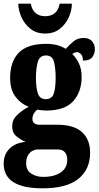

<svg xmlns="http://www.w3.org/2000/svg" viewBox="-32 -788 535 1042"><path d="M199 234Q-12 234 -12 100Q-12 50 20 18.5Q52 -13 107 -18Q81 -29 57.5 -48Q34 -67 34 -103Q34 -137 59 -162Q84 -187 124 -209Q82 -224 52.5 -262.5Q23 -301 23 -365Q23 -454 70 -502Q117 -550 218 -550Q252 -550 276.5 -543.5Q301 -537 325 -523Q346 -546 367.5 -564Q389 -582 423 -582Q452 -582 467.5 -564Q483 -546 483 -522Q483 -497 469 -478Q455 -459 418 -459Q418 -484 407 -494.5Q396 -505 388 -505Q378 -505 371.5 -501.5Q365 -498 360 -495Q381 -475 396 -444.5Q411 -414 411 -370Q411 -289 365 -238.5Q319 -188 218 -188Q209 -188 193.5 -189.5Q178 -191 170 -193Q162 -188 153 -174Q144 -160 144 -143Q144 -126 155 -118.5Q166 -111 180 -111H280Q369 -111 413 -71Q457 -31 457 41Q457 131 393.5 182.5Q330 234 199 234ZM216 -250Q251 -250 260.5 -282Q270 -314 270 -365Q270 -418 261 -452.5Q252 -487 217 -487Q183 -487 173 -451.5Q163 -416 163 -364Q163 -315 173 -282.5Q183 -250 216 -250ZM202 172Q263 172 298 147.5Q333 123 333 80Q333 54 320.5 38.5Q308 23 279 23H172Q160 23 145.5 30Q131 37 120.5 53.5Q110 70 110 99Q110 136 137.5 154Q165 172 202 172ZM213 -606Q166 -606 134 -631Q102 -656 85 -693.5Q68 -731 67 -768H135Q142 -732 162.5 -716Q183 -700 213 -700Q244 -700 264.5 -716Q285 -732 292 -768H358Q358 -731 341 -693.5Q324 -656 292 -631Q260 -606 213 -606Z"/></svg>

Font: Noto Serif Tamil ExtraCondensed Black
Style: Italic
Weight: 900
Width: 2
Italic angle: -12°
Designer: Indian Type Foundry, Tom Grace, and the Monotype Design Team
Foundry: Monotype Imaging Inc.
Version: Version 2.003; ttfautohint (v1.8.4.7-5d5b)